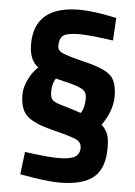

<svg xmlns="http://www.w3.org/2000/svg" viewBox="-57 -681 643 914"><g transform="rotate(5 265.0 -224.0)"><path d="M463 -614 457 -506Q344 -522 296 -522Q238 -522 219 -508Q200 -494 200 -457Q200 -435 227 -423.5Q254 -412 336 -392Q426 -370 457 -341Q488 -312 488 -241Q488 -173 438 -102Q458 -83 467 -61Q476 -39 476 7Q476 104 424.5 147Q373 190 259 190Q228 190 181.5 184Q135 178 104 172L73 167L86 59Q194 74 249 74Q301 74 324.5 60.5Q348 47 348 17Q348 -10 323 -22Q298 -34 206 -57Q118 -79 84 -110.5Q50 -142 50 -213Q50 -248 70 -287.5Q90 -327 114 -347Q70 -379 70 -455Q70 -638 287 -638Q319 -638 363 -632Q407 -626 435 -620ZM271 -285Q263 -287 238 -293Q213 -299 202 -302Q185 -276 185 -238Q185 -209 196.5 -198Q208 -187 245 -177Q287 -165 334 -149Q352 -172 352 -222Q352 -247 336 -259.5Q320 -272 271 -285Z"/></g></svg>

Font: TypoPRO Titillium Maps
Style: 999 wt
Weight: 900
Designer: Campivisivi
Foundry: Accademia di Belle Arti di Urbino and students of MA course of Visual design
Version: Version 001.001